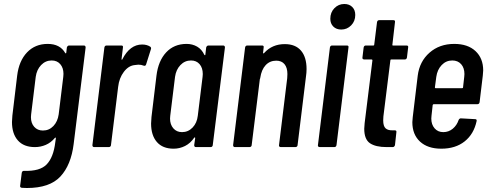

<svg xmlns="http://www.w3.org/2000/svg" viewBox="-20 -737 2452 962"><path d="M326 -509H400Q409 -509 409 -499L349 -15Q336 90 282.5 147.5Q229 205 115 205L89 204Q79 202 81 193L89 129Q91 119 100 119Q180 122 214 86.5Q248 51 257 -24L260 -45Q260 -47 258.5 -47.5Q257 -48 255 -46Q235 -22 209 -11Q183 0 155 0Q99 0 69.5 -33.5Q40 -67 40 -126Q40 -136 42 -158L66 -358Q75 -432 115.5 -474.5Q156 -517 219 -517Q281 -517 307 -471Q309 -469 310.5 -470Q312 -471 312 -473L315 -499Q316 -503 319 -506Q322 -509 326 -509ZM274 -164 297 -352Q298 -357 298 -367Q298 -397 282 -415.5Q266 -434 239 -434Q208 -434 186 -411Q164 -388 159 -352L136 -164Q135 -159 135 -150Q135 -120 151.5 -101.5Q168 -83 195 -83Q226 -83 247.5 -105.5Q269 -128 274 -164Z M733 -503Q739 -498 736 -490L712 -414Q709 -405 700 -408Q688 -413 673 -413Q667 -413 655 -411Q624 -408 600.5 -377Q577 -346 572 -302L536 -10Q536 -6 533 -3Q530 0 525 0H452Q443 0 443 -10L503 -499Q505 -509 514 -509H588Q598 -509 596 -499L589 -441Q589 -438 590.5 -437.5Q592 -437 593 -440Q631 -514 692 -514Q716 -514 733 -503Z M1024 -509H1098Q1107 -509 1107 -499L1046 -10Q1046 -6 1043 -3Q1040 0 1036 0H962Q953 0 953 -10L958 -45Q958 -48 956.5 -48.5Q955 -49 953 -47Q934 -19 907 -5.5Q880 8 850 8Q795 8 766 -25.5Q737 -59 737 -118Q737 -127 739 -151L764 -358Q773 -432 812.5 -474.5Q852 -517 915 -517Q944 -517 967.5 -503.5Q991 -490 1004 -462Q1006 -460 1007.5 -460.5Q1009 -461 1009 -464L1013 -499Q1014 -503 1017 -506Q1020 -509 1024 -509ZM971 -157 995 -352Q996 -357 996 -366Q996 -397 980 -415.5Q964 -434 937 -434Q906 -434 884 -411Q862 -388 857 -352L833 -157Q832 -152 832 -143Q832 -113 848.5 -94Q865 -75 892 -75Q923 -75 945 -98Q967 -121 971 -157Z M1516 -391Q1516 -373 1513 -353L1471 -10Q1471 -6 1468 -3Q1465 0 1460 0H1387Q1382 0 1379.5 -3Q1377 -6 1378 -10L1419 -345Q1420 -352 1420 -366Q1420 -398 1405.5 -415.5Q1391 -433 1364 -433Q1332 -433 1311 -410.5Q1290 -388 1284 -347Q1283 -341 1282 -341L1241 -10Q1241 -6 1238 -3Q1235 0 1230 0H1157Q1148 0 1148 -10L1208 -499Q1210 -509 1219 -509H1293Q1303 -509 1301 -499L1298 -472Q1298 -470 1300 -469.5Q1302 -469 1304 -472Q1344 -516 1407 -516Q1460 -516 1488 -483.5Q1516 -451 1516 -391Z M1635 -643Q1635 -675 1655.5 -696Q1676 -717 1705 -717Q1730 -717 1745 -702Q1760 -687 1760 -662Q1760 -631 1739.5 -610Q1719 -589 1690 -589Q1665 -589 1650 -604Q1635 -619 1635 -643ZM1573 -10 1633 -499Q1635 -509 1644 -509H1718Q1728 -509 1726 -499L1666 -10Q1664 0 1655 0H1582Q1577 0 1574.5 -3Q1572 -6 1573 -10Z M2008 -439H1940Q1936 -439 1936 -435L1901 -154Q1900 -147 1900 -134Q1900 -105 1912 -94Q1924 -83 1949 -84H1958Q1968 -84 1966 -74L1959 -10Q1958 -6 1955 -3Q1952 0 1948 0H1918Q1862 0 1833.5 -19.5Q1805 -39 1805 -92Q1805 -100 1807 -120L1846 -435Q1846 -439 1842 -439H1805Q1800 -439 1797.5 -442Q1795 -445 1796 -449L1802 -499Q1804 -509 1813 -509H1851Q1855 -509 1855 -513L1869 -626Q1871 -636 1880 -636H1951Q1961 -636 1959 -626L1946 -513Q1945 -512 1946 -510.5Q1947 -509 1949 -509H2017Q2027 -509 2025 -499L2019 -449Q2017 -439 2008 -439Z M2372 -215H2153Q2150 -215 2148 -211L2142 -157Q2141 -152 2141 -143Q2141 -113 2157.5 -94Q2174 -75 2201 -75Q2228 -75 2248.5 -92Q2269 -109 2278 -136Q2282 -144 2289 -144L2361 -140Q2366 -140 2367.5 -137Q2369 -134 2368 -130Q2354 -65 2308 -28.5Q2262 8 2191 8Q2123 8 2084.5 -27.5Q2046 -63 2046 -125Q2046 -132 2048 -150L2073 -358Q2082 -429 2132 -473Q2182 -517 2256 -517Q2324 -517 2362.5 -481Q2401 -445 2401 -384Q2401 -376 2399 -358L2383 -225Q2381 -215 2372 -215ZM2166 -352 2159 -299Q2159 -295 2163 -295H2295Q2297 -295 2298.5 -296Q2300 -297 2300 -299L2306 -352Q2307 -357 2307 -366Q2307 -397 2290.5 -415.5Q2274 -434 2246 -434Q2215 -434 2193 -411Q2171 -388 2166 -352Z"/></svg>

Font: Barlow Condensed Medium
Style: Italic
Weight: 500
Width: 3
Italic angle: -7°
Designer: Jeremy Tribby
Foundry: Tribby Type
Version: Version 1.408